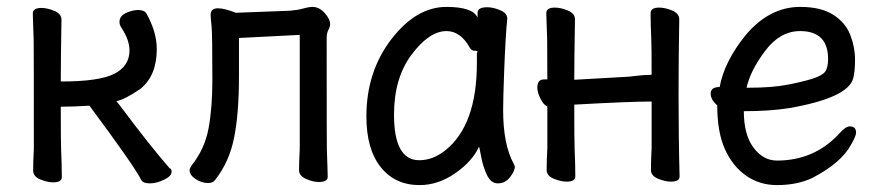

<svg xmlns="http://www.w3.org/2000/svg" viewBox="-20 -512 2540 556"><path d="M414 19Q394 19 389 9Q369 -31 239 -206Q194 -203 156 -203Q156 -100 157 -79Q159 -34 159 1Q159 16 134 16Q117 16 96.5 7.5Q76 -1 76 -18Q76 -43 78 -81Q78 -376 77.5 -397Q77 -418 76 -440.5Q75 -463 75 -473Q75 -489 100 -489Q117 -489 137.5 -480.5Q158 -472 158 -455Q156 -337 156 -276Q268 -276 311.5 -298.5Q355 -321 355 -366Q355 -396 332 -431Q326 -440 326 -448Q326 -466 345 -474.5Q364 -483 380 -483Q398 -483 404 -473Q434 -419 434 -370Q434 -293 387 -255Q342 -224 317 -219L326 -208Q415 -89 471 -25Q477 -23 477 -15Q477 -2 455 8.5Q433 19 414 19Z M582 18Q564 18 546.5 6.5Q529 -5 529 -19Q529 -24 535 -33Q573 -81 584 -140.5Q595 -200 595 -281Q595 -417 592.5 -438Q590 -459 590 -469Q590 -488 611 -488Q630 -488 663 -475L821 -481Q843 -483 858.5 -487.5Q874 -492 885 -492Q904 -492 920 -474.5Q936 -457 936 -442Q936 -435 931 -425.5Q926 -416 926 -402Q926 -101 926.5 -80.5Q927 -60 928 -36Q929 -12 929 0Q929 15 903 15Q886 15 866 6Q846 -3 846 -19Q846 -43 848 -81V-411L672 -402V-291Q672 -184 658 -113.5Q644 -43 603 9Q597 18 582 18Z M1195 24Q1124 24 1082.5 -28Q1041 -80 1041 -175Q1041 -304 1113 -398Q1185 -492 1273 -492Q1349 -492 1363 -461V-475Q1363 -491 1391 -491Q1408 -491 1428.5 -482.5Q1449 -474 1449 -458Q1444 -411 1440 -306Q1437 -225 1437 -193Q1437 -93 1468 -37L1471 -30Q1471 -17 1457 1Q1443 19 1422 19Q1402 19 1390.5 -4.5Q1379 -28 1373.5 -57.5Q1368 -87 1367 -87Q1348 -45 1298.5 -10.5Q1249 24 1195 24ZM1194 -48Q1234 -48 1270 -77Q1361 -150 1361 -330V-359Q1363 -361 1363 -362Q1363 -365 1354.5 -365Q1346 -365 1341 -373Q1314 -422 1273 -422Q1223 -422 1172 -354Q1121 -286 1121 -180Q1121 -48 1194 -48Z M1621 14Q1604 14 1583.5 5.5Q1563 -3 1563 -20Q1563 -45 1565 -83V-204Q1555 -207 1545.5 -225.5Q1536 -244 1536 -258Q1536 -282 1555 -282H1565Q1565 -377 1564.5 -398Q1564 -419 1563 -441.5Q1562 -464 1562 -474Q1562 -490 1587 -490Q1604 -490 1624.5 -481.5Q1645 -473 1645 -456Q1643 -338 1643 -281L1802 -290Q1841 -295 1857 -295Q1867 -295 1867 -296Q1867 -378 1866 -398Q1864 -442 1864 -474Q1864 -490 1889 -490Q1906 -490 1926.5 -481.5Q1947 -473 1947 -456Q1945 -338 1945 -238Q1945 -109 1948 -1Q1948 14 1923 14Q1906 14 1885.5 5.5Q1865 -3 1865 -20Q1865 -45 1867 -83V-218Q1804 -218 1643 -209Q1643 -102 1644 -81Q1646 -36 1646 -1Q1646 14 1621 14Z M2230 24Q2180 24 2141 -3Q2102 -30 2079.5 -79.5Q2057 -129 2057 -207Q2038 -223 2038 -241Q2038 -260 2064 -260Q2077 -333 2139 -410Q2208 -492 2297 -492Q2357 -492 2392.5 -469.5Q2428 -447 2442 -411.5Q2456 -376 2456 -340Q2456 -305 2451 -286Q2437 -229 2266 -199Q2209 -190 2134 -190Q2134 -122 2162 -84.5Q2190 -47 2230 -47Q2340 -47 2413 -128Q2429 -146 2441 -146Q2459 -146 2459 -128Q2459 -118 2445 -94Q2417 -41 2333 3Q2289 24 2230 24ZM2142 -258H2150Q2215 -258 2259.5 -266.5Q2304 -275 2332.5 -284Q2361 -293 2369.5 -304.5Q2378 -316 2378 -341Q2378 -422 2297 -422Q2239 -422 2196 -365Q2153 -308 2142 -258Z"/></svg>

Font: LXGW WenKai Mono Medium
Style: Regular
Weight: 500
Monospace: yes
Designer: LXGW / Fontworks Inc.
Foundry: LXGW / Fontworks Inc.
Version: Version 1.520; June 14, 2025